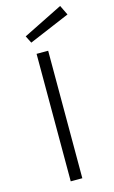

<svg xmlns="http://www.w3.org/2000/svg" viewBox="-132 -925 581 976"><g transform="rotate(-15 158.0 -437.5)"><path d="M112.8 0V-670.9H173.8V0ZM316.4 -823.7 101.6 -732.9 82.5 -771 291.5 -875Z"/></g></svg>

Font: Syncopate
Style: Regular
Weight: 300
Width: 7
Designer: Astigmatic (AOETI)
Foundry: Astigmatic (AOETI)
Version: Version 001.000